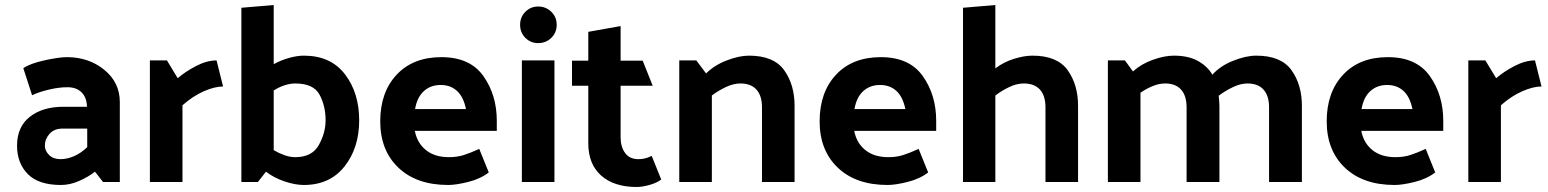

<svg xmlns="http://www.w3.org/2000/svg" viewBox="-20 -726 6174 766"><path d="M159 -145Q159 -124 176 -107.5Q193 -91 221 -91Q248 -91 275.5 -103Q303 -115 328 -139V-213H230Q196 -213 177.5 -192Q159 -171 159 -145ZM223 12Q134 12 91 -31.5Q48 -75 48 -145Q48 -220 99 -260Q150 -300 232 -300H327Q326 -337 305.5 -357.5Q285 -378 249 -378Q215 -378 175 -368.5Q135 -359 108 -346L73 -454Q101 -473 158.5 -485.5Q216 -498 247 -498Q334 -498 396 -447.5Q458 -397 458 -319V0H391L359 -41Q332 -20 295.5 -4Q259 12 223 12Z M844 -485 870 -381Q837 -381 793.5 -362Q750 -343 708 -306V0H578V-485H646L689 -414Q719 -440 762 -462.5Q805 -485 844 -485Z M1072 -706V-470Q1101 -486 1133.5 -495Q1166 -504 1192 -504Q1299 -504 1356 -430Q1413 -356 1413 -246Q1413 -136 1354.5 -62Q1296 12 1192 12Q1158 12 1116 -2Q1074 -16 1041 -41L1009 0H943V-695ZM1158 -99Q1225 -99 1252 -147.5Q1279 -196 1279 -246Q1279 -303 1255 -348Q1231 -393 1158 -393Q1137 -393 1114.5 -385.5Q1092 -378 1072 -365V-127Q1092 -115 1114.5 -107Q1137 -99 1158 -99Z M1768 12Q1642 12 1569.5 -57Q1497 -126 1497 -242Q1497 -358 1562.5 -428Q1628 -498 1741 -498Q1855 -498 1908.5 -422.5Q1962 -347 1962 -244V-204H1635Q1644 -156 1679 -127.5Q1714 -99 1771 -99Q1804 -99 1830.5 -107.5Q1857 -116 1892 -132L1930 -38Q1896 -12 1847.5 0Q1799 12 1768 12ZM1839 -291Q1829 -340 1803 -363.5Q1777 -387 1738 -387Q1698 -387 1671 -362.5Q1644 -338 1636 -291Z M2127 -700Q2158 -700 2179.5 -679Q2201 -658 2201 -627Q2201 -596 2179.5 -575Q2158 -554 2127 -554Q2097 -554 2076 -575Q2055 -596 2055 -627Q2055 -658 2076 -679Q2097 -700 2127 -700ZM2192 -485V0H2062V-485Z M2618 -10Q2602 3 2572.5 11.5Q2543 20 2520 20Q2430 20 2378.5 -25.5Q2327 -71 2327 -155V-384H2262V-484H2327V-599L2456 -622V-484H2544L2584 -384H2456V-178Q2456 -140 2474 -115.5Q2492 -91 2527 -91Q2540 -91 2553 -94Q2566 -97 2580 -104Z M2797 -433Q2830 -466 2879.5 -485Q2929 -504 2968 -504Q3067 -504 3108.5 -446Q3150 -388 3150 -304V0H3020V-298Q3020 -344 2998 -368.5Q2976 -393 2934 -393Q2906 -393 2875.5 -378.5Q2845 -364 2820 -345V0H2690V-485H2758Z M3521 12Q3395 12 3322.5 -57Q3250 -126 3250 -242Q3250 -358 3315.5 -428Q3381 -498 3494 -498Q3608 -498 3661.5 -422.5Q3715 -347 3715 -244V-204H3388Q3397 -156 3432 -127.5Q3467 -99 3524 -99Q3557 -99 3583.5 -107.5Q3610 -116 3645 -132L3683 -38Q3649 -12 3600.5 0Q3552 12 3521 12ZM3592 -291Q3582 -340 3556 -363.5Q3530 -387 3491 -387Q3451 -387 3424 -362.5Q3397 -338 3389 -291Z M3951 -453Q3983 -478 4024.5 -491Q4066 -504 4099 -504Q4198 -504 4239.5 -446Q4281 -388 4281 -304V0H4151V-298Q4151 -344 4129 -368.5Q4107 -393 4064 -393Q4036 -393 4006 -378.5Q3976 -364 3951 -345V0H3822V-695L3951 -706Z M4817 -428Q4848 -463 4899.5 -483.5Q4951 -504 4992 -504Q5091 -504 5132.5 -446Q5174 -388 5174 -304V0H5043V-298Q5043 -344 5021 -368.5Q4999 -393 4957 -393Q4929 -393 4898 -378Q4867 -363 4842 -344Q4843 -334 4844 -324Q4845 -314 4845 -304V0H4714V-298Q4714 -344 4692 -368.5Q4670 -393 4629 -393Q4604 -393 4578.5 -382.5Q4553 -372 4530 -356V0H4400V-485H4468L4500 -441Q4533 -471 4579.5 -487.5Q4626 -504 4663 -504Q4720 -504 4758 -483.5Q4796 -463 4817 -428Z M5544 12Q5418 12 5345.5 -57Q5273 -126 5273 -242Q5273 -358 5338.5 -428Q5404 -498 5517 -498Q5631 -498 5684.5 -422.5Q5738 -347 5738 -244V-204H5411Q5420 -156 5455 -127.5Q5490 -99 5547 -99Q5580 -99 5606.5 -107.5Q5633 -116 5668 -132L5706 -38Q5672 -12 5623.5 0Q5575 12 5544 12ZM5615 -291Q5605 -340 5579 -363.5Q5553 -387 5514 -387Q5474 -387 5447 -362.5Q5420 -338 5412 -291Z M6104 -485 6130 -381Q6097 -381 6053.5 -362Q6010 -343 5968 -306V0H5838V-485H5906L5949 -414Q5979 -440 6022 -462.5Q6065 -485 6104 -485Z"/></svg>

Font: Palanquin
Style: Bold
Weight: 700
Designer: Pria Ravichandran
Version: Version 1.0.4